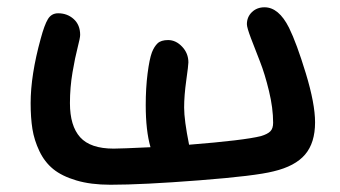

<svg xmlns="http://www.w3.org/2000/svg" viewBox="-20 -486 941 532"><path d="M286.1 25.9Q231.4 25.9 191.4 13.9Q151.4 2 127.4 -17.6Q103.5 -37.1 89.1 -67.4Q74.7 -97.7 69.8 -128.7Q64.9 -159.7 64.9 -200.2Q64.9 -277.8 92.8 -378.9Q103 -417 112.8 -433.1Q122.6 -449.2 141.1 -449.2Q166.5 -449.2 184.3 -433.1Q202.1 -417 202.1 -389.2Q202.1 -381.3 195.1 -354.2Q188 -327.1 180.9 -285.4Q173.8 -243.7 173.8 -200.2Q173.8 -137.2 202.1 -105.7Q230.5 -74.2 294.9 -74.2Q314.9 -74.2 397 -78.1Q383.8 -124 383.8 -194.8Q383.8 -242.2 388.9 -282.2Q394 -322.3 400.9 -340.8Q407.2 -356.9 416.7 -366Q426.3 -375 445.8 -375Q467.3 -375 484.6 -356.7Q502 -338.4 502 -313Q502 -305.2 496.1 -263.2Q490.2 -221.2 490.2 -188Q490.2 -153.3 503.9 -85Q656.7 -97.2 703.1 -108.9Q721.2 -114.3 729 -122.1Q736.8 -129.9 736.8 -146Q736.8 -186.5 725.3 -233.9Q713.9 -281.2 700.4 -315.4Q687 -349.6 675.5 -379.6Q664.1 -409.7 664.1 -418.9Q664.1 -439 678 -452.4Q691.9 -465.8 712.9 -465.8Q752.4 -465.8 780.8 -409.2Q801.8 -366.7 827.4 -282.7Q853 -198.7 853 -147Q853 -90.3 825.4 -57.9Q797.9 -25.4 737.8 -11.2Q688.5 1.5 531.5 13.7Q374.5 25.9 286.1 25.9Z"/></svg>

Font: Shantell Sans Irregular Bouncy
Style: Regular
Weight: 500
Designer: Stephen Nixon, Anya Danilova, Shantell Martin
Foundry: Arrow Type
Version: Version 1.006;[9816181b4]